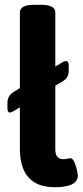

<svg xmlns="http://www.w3.org/2000/svg" viewBox="-20 -774 345 802"><path d="M305 -41Q305 8 209 8Q63 8 63 -154V-326L37 -310Q27 -304 21 -304Q11 -304 11 -324V-344Q11 -374 37 -390L63 -406V-722Q63 -754 123 -754H151Q211 -754 211 -722V-496L241 -514Q248 -519 256 -519Q267 -519 267 -499V-479Q267 -463 261 -452.5Q255 -442 241 -434L211 -416V-152Q211 -129 219.5 -119Q228 -109 247 -109Q252 -109 260.5 -111Q269 -113 274 -113Q283 -113 290 -98Q297 -83 301 -65Q305 -47 305 -41Z"/></svg>

Font: Asap-Bold
Style: Bold
Weight: 700
Designer: Pablo Cosgaya
Foundry: Omnibus-Type
Version: Version 2.000; ttfautohint (v1.8)